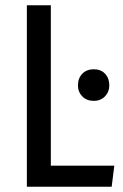

<svg xmlns="http://www.w3.org/2000/svg" viewBox="-20 -709 466 729"><path d="M173 -689V-80H414L404 0H82V-689ZM395 -385Q395 -360 378.5 -343Q362 -326 336 -326Q309 -326 292.5 -343Q276 -360 276 -385Q276 -412 292.5 -429Q309 -446 336 -446Q363 -446 379 -429Q395 -412 395 -385Z"/></svg>

Font: Fira Sans Condensed
Style: Regular
Weight: 400
Width: 3
Designer: Carrois Corporate & Edenspiekermann AG
Foundry: Carrois Corporate GbR & Edenspiekermann AG
Version: Version 4.202;PS 004.202;hotconv 1.0.88;makeotf.lib2.5.64775